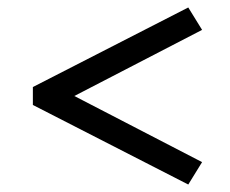

<svg xmlns="http://www.w3.org/2000/svg" viewBox="-20 -544 616 514"><path d="M68 -263V-311L484 -524L521 -464L179 -287L521 -110L484 -50Z"/></svg>

Font: Lexend HM
Style: Regular
Weight: 400
Designer: Bonnie Shaver-Troup, Thomas Jockin, Octavio Pardo
Foundry: Lexend
Version: Version 1.091